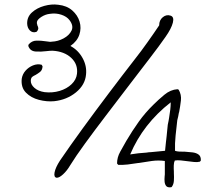

<svg xmlns="http://www.w3.org/2000/svg" viewBox="-20 -817 957 848"><path d="M736 10Q720 12 714 4.5Q708 -3 707 -14.5Q706 -26 707 -35V-36Q708 -40 708 -47V-106Q680 -110 650.5 -106Q621 -102 592 -97H590Q566 -93 544 -90.5Q522 -88 502 -89L497 -95Q497 -122 511 -147Q525 -172 538 -195Q564 -239 592.5 -279Q621 -319 659 -356Q679 -376 706 -398.5Q733 -421 764 -423L769 -421Q782 -399 779 -373Q776 -347 771 -321Q770 -319 770 -319Q769 -311 767 -302.5Q765 -294 763 -286Q759 -252 755.5 -218Q752 -184 753 -151Q761 -148 772 -147.5Q783 -147 796 -147H797Q813 -146 830 -144Q847 -142 857.5 -134Q868 -126 867 -108L863 -103Q852 -100 837.5 -101.5Q823 -103 808 -105Q793 -107 778.5 -108.5Q764 -110 752 -108Q748 -100 747.5 -86.5Q747 -73 748 -58V-57Q748 -55 748 -52Q749 -35 748 -19Q747 -3 739 8ZM219 -370Q187 -367 152 -376Q117 -385 94.5 -408Q72 -431 76 -469Q79 -489 92.5 -504.5Q106 -520 125.5 -528Q145 -536 164 -531L168 -524Q167 -507 156.5 -499Q146 -491 137 -486Q128 -482 122.5 -477.5Q117 -473 116 -462Q115 -444 132 -429Q149 -414 177 -410Q212 -406 243.5 -415.5Q275 -425 296 -445Q317 -465 320 -491Q325 -533 294.5 -561.5Q264 -590 212 -593Q206 -593 199 -592.5Q192 -592 184 -591Q162 -588 137.5 -589.5Q113 -591 105 -614L106 -620Q120 -637 140.5 -637.5Q161 -638 179 -635Q181 -635 183 -634.5Q185 -634 187 -634Q193 -633 199 -632.5Q205 -632 209 -633Q236 -634 261 -647.5Q286 -661 296 -682Q306 -703 287 -728Q275 -744 251 -752Q227 -760 201 -756Q181 -754 163 -742.5Q145 -731 143 -720Q142 -714 145 -706Q145 -706 145 -705Q148 -700 149 -693.5Q150 -687 143 -678L140 -676Q124 -671 112.5 -682Q101 -693 100 -712Q99 -742 121 -762Q143 -782 175.5 -791Q208 -800 237 -796Q275 -792 299 -771Q323 -750 331.5 -721.5Q340 -693 330.5 -664Q321 -635 291 -614Q325 -596 344.5 -561Q364 -526 360 -488Q356 -442 315.5 -409Q275 -376 219 -370ZM230 -32Q217 -34 221 -55.5Q225 -77 245 -108Q290 -174 345 -249.5Q400 -325 460 -404.5Q520 -484 579 -560Q602 -589 631.5 -630.5Q661 -672 683 -705Q683 -728 699 -741Q715 -754 733 -748Q750 -743 743.5 -717Q737 -691 711 -654Q684 -615 640.5 -558.5Q597 -502 547 -436.5Q497 -371 447 -305.5Q397 -240 355.5 -183Q314 -126 290 -87Q276 -63 258.5 -47Q241 -31 230 -32ZM555 -135Q573 -138 591 -140Q609 -142 627 -143Q632 -144 637 -144.5Q642 -145 646 -145L709 -151Q710 -161 711 -170.5Q712 -180 713 -190Q714 -196 714.5 -202.5Q715 -209 716 -216Q717 -229 718.5 -241.5Q720 -254 721 -266Q723 -275 724.5 -283Q726 -291 727 -298Q730 -316 732 -332.5Q734 -349 734 -365Q612 -270 555 -135Z"/></svg>

Font: Yuji Hentaigana Akari
Style: Regular
Weight: 400
Designer: Kataoka Yuji
Foundry: Kinuta Font Factory
Version: Version 3.002